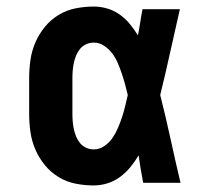

<svg xmlns="http://www.w3.org/2000/svg" viewBox="-20 -558 640 586"><path d="M266 8Q238 8 210.5 2.5Q183 -3 159 -17.5Q135 -32 117 -54Q99 -76 88 -101.5Q77 -127 73 -154.5Q69 -182 69 -210V-320Q69 -348 73 -375.5Q77 -403 88 -428.5Q99 -454 117 -476Q135 -498 159 -512.5Q183 -527 210.5 -532.5Q238 -538 266 -538Q287 -538 307.5 -532Q328 -526 345.5 -513.5Q363 -501 376.5 -484.5Q390 -468 401 -450Q405 -470 408 -490Q411 -510 415 -530H529Q514 -465 499.5 -399Q485 -333 469 -268Q486 -201 500.5 -134Q515 -67 531 0H417Q413 -21 409.5 -42Q406 -63 403 -84Q392 -65 378 -48Q364 -31 346.5 -18Q329 -5 308 1.5Q287 8 266 8ZM266 -102Q283 -102 298 -112Q313 -122 323 -136.5Q333 -151 340 -167.5Q347 -184 352.5 -200.5Q358 -217 362 -234Q366 -251 370 -268Q366 -285 361.5 -301.5Q357 -318 351.5 -334Q346 -350 339.5 -365.5Q333 -381 322.5 -395Q312 -409 297.5 -418.5Q283 -428 266 -428Q254 -428 243 -423Q232 -418 224.5 -409Q217 -400 212.5 -389Q208 -378 205.5 -366.5Q203 -355 202 -343.5Q201 -332 201 -320V-210Q201 -198 202 -186.5Q203 -175 205.5 -163.5Q208 -152 212.5 -141Q217 -130 224.5 -121Q232 -112 243 -107Q254 -102 266 -102Z"/></svg>

Font: Iosevka Slab XBdEx
Style: Regular
Weight: 800
Width: 7
Monospace: yes
Designer: Belleve Invis
Foundry: Belleve Invis
Version: Version 11.1.0; ttfautohint (v1.8.3)